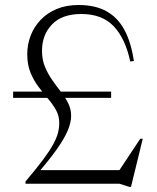

<svg xmlns="http://www.w3.org/2000/svg" viewBox="-20 -735 629 768"><path d="M501 -489Q481.5 -580.5 435 -629.8Q388.5 -679 305.5 -679Q228 -679 188 -637.2Q148 -595.5 148 -531.5Q148 -496.5 159.8 -468Q171.5 -439.5 188.8 -415Q206 -390.5 223.5 -368Q241 -345.5 252.8 -322Q264.5 -298.5 264.5 -271.5Q264.5 -244.5 250.5 -211.8Q236.5 -179 206 -136.2Q175.5 -93.5 125.5 -35.5L127.5 -54.5H479.5L444.5 -34.5L541 -180H551L504 12.5H497.5L458 0H82V-9Q126 -61 152.8 -97Q179.5 -133 193.2 -158.5Q207 -184 212 -204Q217 -224 217 -243.5Q217 -271.5 204 -294.8Q191 -318 172 -340.2Q153 -362.5 134 -387.8Q115 -413 102 -444.5Q89 -476 89 -518.5Q89 -557 102.5 -592.2Q116 -627.5 142 -655Q168 -682.5 206.2 -698.8Q244.5 -715 294.5 -715Q360.5 -715 405.8 -690Q451 -665 477.8 -615.2Q504.5 -565.5 515.5 -491ZM424.5 -368.5V-343.5H32.5V-368.5Z"/></svg>

Font: Newsreader 60pt Light
Style: Regular
Weight: 300
Designer: Hugues Gentile
Foundry: Production Type
Version: Version 1.003